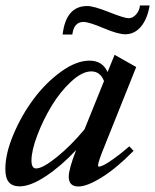

<svg xmlns="http://www.w3.org/2000/svg" viewBox="-27 -675 571 707"><path d="M434.1 -548.8Q407.7 -548.8 354 -571.5Q300.3 -594.2 280.3 -594.2Q245.1 -594.2 239.3 -547.9H203.6Q215.8 -652.8 294.4 -652.8Q317.9 -652.8 374.5 -630.4Q431.2 -607.9 446.8 -607.9Q461.9 -607.9 474.4 -622.1Q486.8 -636.2 488.3 -654.8H523.9Q516.1 -606 492.4 -577.4Q468.8 -548.8 434.1 -548.8ZM45.4 11.2Q18.6 11.2 5.6 -4.2Q-7.3 -19.5 -7.3 -52.7Q-7.3 -109.4 22.5 -179.9Q52.2 -250.5 96.7 -310.3Q141.1 -370.1 197.5 -410.9Q253.9 -451.7 302.7 -451.7Q350.6 -451.7 369.1 -409.7L395 -473.1L474.6 -428.2L358.9 -139.2Q334 -78.6 334 -65.9Q334 -61.5 337.4 -61.5Q343.3 -61.5 355.5 -67.4Q367.7 -73.2 392.8 -91.1Q418 -108.9 449.2 -136.2L464.8 -119.6Q403.3 -56.6 348.6 -22.5Q293.9 11.7 261.7 11.7Q226.1 11.7 226.1 -24.4Q226.1 -52.2 253.4 -122.6Q198.7 -64 142.1 -26.4Q85.4 11.2 45.4 11.2ZM88.9 -84Q88.9 -54.7 106 -54.7Q130.4 -54.7 182.4 -96.7Q234.4 -138.7 284.2 -198.7L356 -376.5Q342.3 -412.1 309.1 -412.1Q275.4 -412.1 234.9 -374.5Q194.3 -336.9 162.8 -284.7Q131.3 -232.4 110.1 -176.3Q88.9 -120.1 88.9 -84Z"/></svg>

Font: Elstob 10pt SemiBold
Style: Italic
Weight: 600
Italic angle: -20°
Designer: Peter S. Baker
Version: Version 1.015